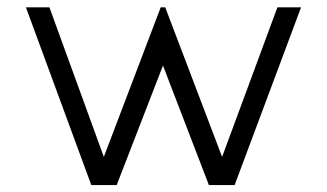

<svg xmlns="http://www.w3.org/2000/svg" viewBox="-20 -519 917 539"><path d="M825.2 -498.5 638.7 0.5H566.4L437.5 -335L307.6 0.5H236.3L52.7 -498.5H118.7L271.5 -78.6L431.2 -498.5H443.8L603.5 -78.6L758.8 -498.5Z"/></svg>

Font: Kawthoolei
Style: Regular
Weight: 400
Designer: Moe Zed
Foundry: Moe Zed
Version: Version 1.000;July 10, 2024;FontCreator 14.0.0.2901 32-bit